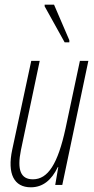

<svg xmlns="http://www.w3.org/2000/svg" viewBox="-20 -787 400 817"><path d="M255 -607H275V-616L210 -767H170V-760ZM111 10C162 10 199 -20 226 -76H228L215 0H245L356 -528H320L259 -241C226 -89 184 -24 120 -24C68 -24 52 -64 69 -148L149 -528H113L32 -150C10 -47 40 10 111 10Z"/></svg>

Font: Noto Sans ExtraCondensed ExtraLight
Style: Italic
Weight: 200
Width: 2
Italic angle: -12°
Designer: Monotype Design Team
Foundry: Monotype Imaging Inc.
Version: Version 2.013